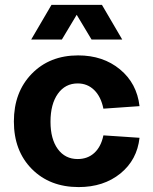

<svg xmlns="http://www.w3.org/2000/svg" viewBox="-20 -740 620 776"><path d="M297.9 16.1Q181.2 16.1 108.6 -57.1Q36.1 -130.4 36.1 -249Q36.1 -367.7 108.4 -441.9Q180.7 -516.1 295.9 -516.1Q396.5 -516.1 464.8 -459.7Q533.2 -403.3 543.9 -311L397.9 -300.8Q388.2 -349.1 360.8 -376Q333.5 -402.8 293.9 -402.8Q243.7 -402.8 213.9 -361.1Q184.1 -319.3 184.1 -248Q184.1 -178.2 213.6 -137.7Q243.2 -97.2 293.9 -97.2Q334.5 -97.2 361.6 -122.3Q388.7 -147.5 397.9 -192.9L543.9 -183.1Q534.2 -93.8 466.6 -38.8Q398.9 16.1 297.9 16.1ZM106 -580.1 188 -720.2H392.1L474.1 -580.1H350.1L290 -680.2L230 -580.1Z"/></svg>

Font: Uncut Sans
Style: Bold
Weight: 700
Designer: Kasper Nordkvist
Foundry: UNCUT.wtf
Version: Version 1.304;Glyphs 3.2 (3246)